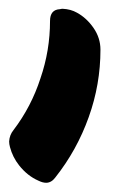

<svg xmlns="http://www.w3.org/2000/svg" viewBox="-40 -214 295 431"><path d="M72.3 -167Q72.3 -100.6 50.8 -38.1Q30.3 25.4 -9.8 78.1Q-18.6 88.9 -19.5 103.5Q-19.5 109.4 -17.6 116.2Q-11.7 138.7 2.9 157.2Q21.5 180.7 45.9 191.4Q55.7 196.3 63.5 196.3Q75.2 196.3 84 184.6Q132.8 123 159.2 48.8Q185.5 -24.4 185.5 -102.5Q185.5 -128.9 169.9 -151.4Q154.3 -173.8 132.8 -185.5Q119.1 -193.4 100.6 -194.3Q97.7 -194.3 94.7 -193.4Q72.3 -192.4 72.3 -167Z"/></svg>

Font: TroubleSide
Style: Comic
Weight: 400
Designer: Koroletov
Version: 1_5